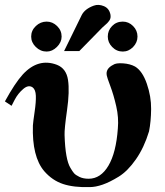

<svg xmlns="http://www.w3.org/2000/svg" viewBox="-20 -748 674 782"><path d="M540 -599Q540 -575 522 -556.5Q504 -538 480 -538Q455 -538 437 -556.5Q419 -575 419 -599Q419 -624 436.5 -642Q454 -660 480 -660Q504 -660 522 -642Q540 -624 540 -599ZM430 -688Q431 -681 430 -675Q429 -669 424.5 -663Q420 -657 417 -654Q414 -651 406.5 -644.5Q399 -638 397 -636L303 -540H241L313 -687Q326 -712 362 -725Q381 -732 403 -723Q425 -714 430 -688ZM231 -599Q231 -576 212 -557Q193 -538 170 -538Q145 -538 126 -556.5Q107 -575 107 -599Q107 -624 126 -642Q145 -660 170 -660Q194 -660 212.5 -642Q231 -624 231 -599ZM587 -213Q567 -147 533.5 -99Q500 -51 463.5 -28.5Q427 -6 398 4Q369 14 346 14Q281 16 237 1.5Q193 -13 160 -51Q110 -110 114 -237Q115 -252 121 -292.5Q127 -333 126 -358Q125 -383 113 -392Q96 -404 74.5 -385.5Q53 -367 40 -342L27 -317L0 -335Q41 -410 73 -445Q136 -513 212 -484Q250 -469 257 -422.5Q264 -376 253 -299Q242 -222 243 -198Q246 -98 267 -64Q275 -50 281.5 -42.5Q288 -35 303.5 -27.5Q319 -20 341 -20Q390 -20 421.5 -73Q453 -126 460 -225Q464 -269 453.5 -315Q443 -361 429.5 -397Q416 -433 415 -440Q409 -468 441 -484Q452 -492 481 -490Q510 -488 530 -477Q560 -459 578 -407Q596 -355 595.5 -304Q595 -253 587 -213Z"/></svg>

Font: GFS Artemisia
Style: Bold
Weight: 700
Designer: Designed by Takis Katsoulidis.
Foundry: Designed by Takis Katsoulidis.
Version: Version 1.0